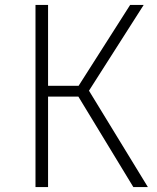

<svg xmlns="http://www.w3.org/2000/svg" viewBox="-20 -759 635 779"><path d="M563 -739H508L299 -411H175V-739H124V0H175V-367H298L521 0H580L341 -391Z"/></svg>

Font: Glow Sans SC Normal Light
Style: Regular
Weight: 300
Designer: Ryoko NISHIZUKA (kana, bopomofo & ideographs); Paul D. Hunt (Latin, Greek & Cyrillic); Sandoll Communications, Soo-young
Version: Version 0.93